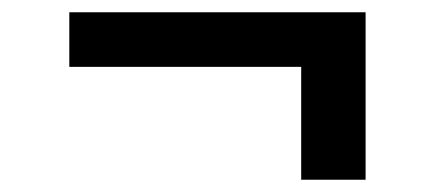

<svg xmlns="http://www.w3.org/2000/svg" viewBox="-20 -344 709 313"><path d="M576 -324V-51H471V-235H93V-324Z"/></svg>

Font: Merriweather 28pt Black
Style: Regular
Weight: 900
Version: Version 2.100